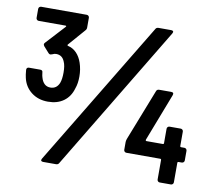

<svg xmlns="http://www.w3.org/2000/svg" viewBox="-78 -793 996 884"><g transform="rotate(10 420.5 -351.0)"><path d="M274 -416Q274 -383 265 -359Q254 -320 224.5 -298.5Q195 -277 151 -277Q105 -277 73 -302Q41 -327 32 -368Q29 -380 27 -404Q27 -416 39 -416H91Q103 -416 103 -404Q105 -388 107 -383Q112 -364 123 -353.5Q134 -343 151 -343Q180 -343 192 -372Q199 -390 199 -421Q199 -454 191 -471Q180 -500 151 -500Q142 -500 135 -496Q131 -494 129 -494Q127 -493 124 -493Q120 -493 116 -497L91 -525Q87 -531 87 -534Q87 -538 91 -542L172 -630Q177 -636 170 -636H45Q40 -636 36.5 -639.5Q33 -643 33 -648V-690Q33 -695 36.5 -698.5Q40 -702 45 -702H258Q263 -702 266.5 -698.5Q270 -695 270 -690V-644Q270 -636 264 -630L196 -552Q193 -548 198 -546Q221 -541 238 -523.5Q255 -506 264 -479Q274 -449 274 -416ZM170 -14 580 -692Q584 -700 594 -700H653Q660 -700 662.5 -696.5Q665 -693 661 -686L252 -8Q248 0 238 0H178Q171 0 168.5 -3.5Q166 -7 170 -14ZM819 -165V-120Q819 -115 815.5 -111.5Q812 -108 807 -108H792Q787 -108 787 -103V-12Q787 -7 783.5 -3.5Q780 0 775 0H723Q718 0 714.5 -3.5Q711 -7 711 -12V-103Q711 -108 706 -108H548Q543 -108 539.5 -111.5Q536 -115 536 -120V-156Q536 -162 539 -171L633 -411Q636 -420 647 -420H702Q717 -420 712 -406L626 -183Q625 -177 630 -177H706Q711 -177 711 -182V-249Q711 -254 714.5 -257.5Q718 -261 723 -261H775Q780 -261 783.5 -257.5Q787 -254 787 -249V-182Q787 -177 792 -177H807Q812 -177 815.5 -173.5Q819 -170 819 -165Z"/></g></svg>

Font: Barlow Semi Condensed SemiBold
Style: Regular
Weight: 600
Width: 4
Designer: Jeremy Tribby
Foundry: Tribby Type
Version: Version 1.408